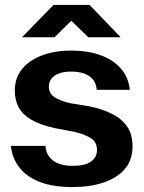

<svg xmlns="http://www.w3.org/2000/svg" viewBox="-20 -748 584 778"><path d="M273 10Q194 10 140.5 -11Q87 -32 58 -70Q29 -108 24 -157H164Q166 -130 180 -112Q194 -94 218 -85Q242 -76 275 -76Q325 -76 349 -93.5Q373 -111 373 -140Q373 -171 350.5 -186.5Q328 -202 285 -213L201 -229Q143 -242 107.5 -262.5Q72 -283 56 -312.5Q40 -342 40 -380Q40 -433 70 -469Q100 -505 151.5 -524Q203 -543 268 -543Q337 -543 388.5 -524Q440 -505 470.5 -469.5Q501 -434 506 -384H372Q370 -410 356 -426.5Q342 -443 319.5 -450.5Q297 -458 269 -458Q240 -458 219.5 -450.5Q199 -443 188.5 -429.5Q178 -416 178 -397Q178 -371 198.5 -356Q219 -341 263 -330L343 -317Q395 -306 434 -286.5Q473 -267 495 -235.5Q517 -204 517 -154Q517 -100 486 -63.5Q455 -27 400 -8.5Q345 10 273 10ZM69 -597 197 -728H343L469 -597H338L269 -664L201 -597Z"/></svg>

Font: Hubot Sans SemiBold
Style: Regular
Weight: 600
Designer: Deni Anggara
Foundry: GitHub, Inc., Subsidiary of Microsoft Corporation
Version: Version 2.000